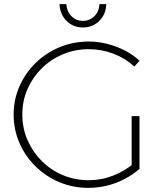

<svg xmlns="http://www.w3.org/2000/svg" viewBox="-20 -905 798 929"><path d="M630 -583Q587 -623 529.5 -645Q472 -667 409 -667Q343 -667 284.5 -642.5Q226 -618 182 -574.5Q138 -531 113 -474Q88 -417 88 -351Q88 -285 113 -227.5Q138 -170 182 -126Q226 -82 284.5 -57.5Q343 -33 409 -33Q471 -33 528 -55.5Q585 -78 629 -116L655 -88Q623 -60 583 -39Q543 -18 498.5 -7Q454 4 407 4Q333 4 267.5 -23.5Q202 -51 152 -100Q102 -149 74 -213.5Q46 -278 46 -351Q46 -424 74.5 -488Q103 -552 152.5 -600.5Q202 -649 268 -676.5Q334 -704 409 -704Q456 -704 500 -692.5Q544 -681 583.5 -661Q623 -641 655 -611ZM617 -343H655V-88H617ZM301 -885Q303 -850 325.5 -827Q348 -804 381 -804Q414 -804 437 -827Q460 -850 461 -885H494Q493 -836 460.5 -804Q428 -772 381 -772Q334 -772 302 -804Q270 -836 268 -885Z"/></svg>

Font: Alexandria ExtraLight
Style: Regular
Weight: 250
Designer: Mohamed Gaber
Foundry: Kief Type Foundry
Version: Version 5.100